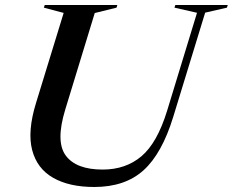

<svg xmlns="http://www.w3.org/2000/svg" viewBox="-20 -735 928 766"><path d="M240.5 -298.5Q201 -170 242.5 -114.2Q284 -58.5 389.5 -58.5Q481.5 -58.5 544.2 -111.5Q607 -164.5 646.5 -292.5L766 -684L676 -704.5L679.5 -715H888.5L885.5 -704.5L798.5 -684.5L671.5 -270Q626.5 -122.5 552.8 -55.8Q479 11 356 11Q256 11 191.8 -25.8Q127.5 -62.5 108.2 -136.8Q89 -211 123.5 -323.5L234 -683.5L155 -704.5L158.5 -715H448L445 -704.5L358 -683Z"/></svg>

Font: Newsreader Display Medium
Style: Italic
Weight: 500
Italic angle: -17°
Designer: Hugues Gentile
Foundry: Production Type
Version: Version 1.001